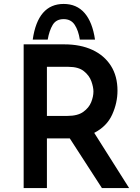

<svg xmlns="http://www.w3.org/2000/svg" viewBox="-20 -954 711 974"><path d="M306 -729Q388 -729 448.5 -701Q509 -673 542.5 -620.5Q576 -568 576 -494Q576 -432 549 -372.5Q522 -313 458 -280L635 0H497L334 -252Q329 -252 324 -252H218V0H100V-729ZM322 -366Q374 -366 402.5 -386.5Q431 -407 442.5 -435.5Q454 -464 454 -490Q454 -512 443.5 -541.5Q433 -571 405.5 -593Q378 -615 327 -615H218V-366ZM303 -934Q369 -934 409 -888Q449 -842 462 -753H385Q378 -799 359 -828Q340 -857 303 -857Q265 -857 247.5 -828Q230 -799 222 -753H146Q172 -934 303 -934Z"/></svg>

Font: Reem Kufi Medium
Style: Regular
Weight: 500
Designer: Khaled Hosny
Version: Version 1.001